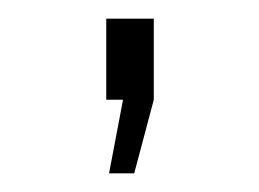

<svg xmlns="http://www.w3.org/2000/svg" viewBox="-20 -105 278 206"><path d="M97 81 112 2H94V-85H145V2L124 81Z"/></svg>

Font: Raleway-v4020 Light
Style: Regular
Weight: 300
Designer: Matt McInerney, Pablo Impallari, Rodrigo Fuenzalida
Foundry: Matt McInerney, Pablo Impallari, Rodrigo Fuenzalida
Version: Version 4.020;PS 004.020;hotconv 1.0.88;makeotf.lib2.5.64775